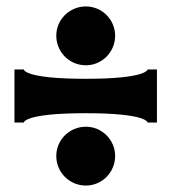

<svg xmlns="http://www.w3.org/2000/svg" viewBox="-20 -577 533 597"><path d="M338 -466C338 -415 297 -374 247 -374C196 -374 155 -415 155 -466C155 -516 196 -557 247 -557C297 -557 338 -516 338 -466ZM54 -361C54 -361 54 -332 247 -332C438 -332 439 -361 439 -361H468V-196H439C439 -196 438 -225 247 -225C54 -225 54 -196 54 -196H25V-361ZM338 -92C338 -41 297 0 247 0C196 0 155 -41 155 -92C155 -142 196 -183 247 -183C297 -183 338 -142 338 -92Z"/></svg>

Font: Ouroboros
Style: Regular
Weight: 400
Designer: Ariel Martín Pérez
Foundry: Velvetyne Type Foundry
Version: Version 2.001;hotconv 1.0.109;makeotfexe 2.5.65596